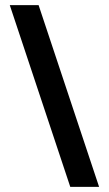

<svg xmlns="http://www.w3.org/2000/svg" viewBox="-20 -726 423 746"><path d="M253 0 18 -706H130L365 0Z"/></svg>

Font: Lineal Medium
Style: Regular
Weight: 600
Designer: Created by Frank Adebiaye with contributions from Anton Moglia & Ariel Martín Pérez
Created by Frank ADEBIAYE with FontF
Foundry: Velvetyne Type Foundry
Version: Version 2.000